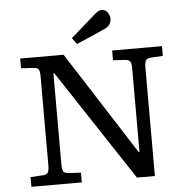

<svg xmlns="http://www.w3.org/2000/svg" viewBox="-60 -984 1028 1044"><g transform="rotate(-5 453.5 -462.5)"><path d="M69 0V-53L139 -57Q157 -58 164 -69Q171 -80 171 -108V-596Q171 -622 164.5 -632Q158 -642 137 -643L69 -647V-700H306L666 -138H671V-596Q671 -621 664 -631.5Q657 -642 635 -643L571 -647V-700H843V-647L777 -643Q757 -642 750 -631Q743 -620 743 -592V0H645L247 -604H242V-104Q242 -85 246.5 -72Q251 -59 277 -57L344 -53V0ZM384 -752 359 -786 493 -904Q517 -925 534 -925Q553 -925 565 -908Q577 -891 577 -874Q577 -853 566 -839.5Q555 -826 535 -818Z"/></g></svg>

Font: Literata 7pt
Style: Regular
Weight: 400
Designer: Latin by Veronika Burian and Jose Scaglione. Greek by Irene Vlachou. Cyrillic by Vera Evstafieva.
Foundry: TypeTogether
Version: Version 3.002